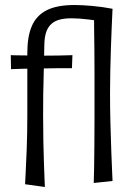

<svg xmlns="http://www.w3.org/2000/svg" viewBox="-20 -732 540 766"><path d="M24 -456 23 -512Q23 -512 35 -511.5Q47 -511 67 -511Q87 -511 111 -510.5Q135 -510 159 -510Q191 -510 215.5 -510.5Q240 -511 254.5 -511.5Q269 -512 269 -512L267 -460Q267 -460 253 -460Q239 -460 214.5 -460Q190 -460 157 -459Q133 -459 109 -458.5Q85 -458 66 -457.5Q47 -457 35.5 -456.5Q24 -456 24 -456ZM422 -641Q376 -649 335.5 -654Q295 -659 265 -659Q239 -659 219 -654Q199 -649 185.5 -637Q172 -625 165 -606Q158 -587 157 -558Q156 -491 154.5 -444Q153 -397 152.5 -357Q152 -317 152 -272Q152 -218 153 -167Q154 -116 155.5 -75Q157 -34 158 -10Q159 14 159 14L80 3Q80 3 82 -35Q84 -73 86.5 -135.5Q89 -198 89 -270Q89 -316 89 -346.5Q89 -377 89 -401.5Q89 -426 89 -453.5Q89 -481 89 -522Q89 -586 107 -628Q125 -670 166 -691Q207 -712 277 -712Q306 -712 346.5 -708.5Q387 -705 429 -697ZM354 -2Q355 -25 355.5 -64Q356 -103 356.5 -151.5Q357 -200 357 -253Q357 -306 357 -357Q357 -400 357 -447Q357 -494 356.5 -538.5Q356 -583 355.5 -618.5Q355 -654 355 -675.5Q355 -697 355 -697H429Q429 -697 428 -676Q427 -655 425.5 -619.5Q424 -584 422.5 -540Q421 -496 420 -449Q419 -402 419 -358Q419 -303 420.5 -242.5Q422 -182 424 -129Q426 -76 427.5 -43Q429 -10 429 -10Z"/></svg>

Font: Truculenta
Style: Regular
Weight: 400
Designer: Ivan Castro, Eva Sanz & Omnibus-Type Team
Foundry: Omnibus-Type
Version: Version 1.002